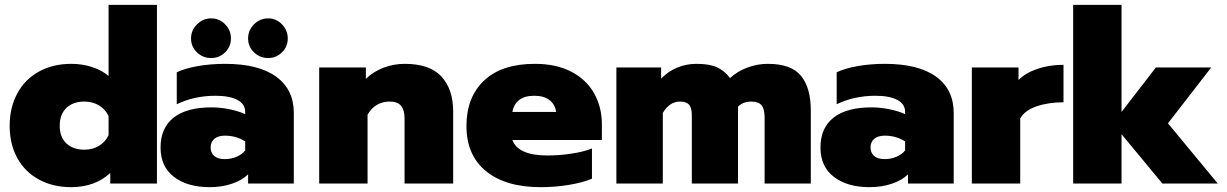

<svg xmlns="http://www.w3.org/2000/svg" viewBox="-20 -759 5076 794"><path d="M20 -239Q20 -314 51.5 -372.5Q83 -431 141 -463Q199 -495 275 -495Q321 -495 361.5 -481.5Q402 -468 429 -445V-739H629V0H436V-44Q406 -15 364.5 0Q323 15 275 15Q199 15 141 -16.5Q83 -48 51.5 -105.5Q20 -163 20 -239ZM429 -200V-279Q416 -307 389.5 -323Q363 -339 329 -339Q282 -339 254.5 -312.5Q227 -286 227 -239Q227 -192 254.5 -166Q282 -140 329 -140Q363 -140 389.5 -156Q416 -172 429 -200Z M770 -600Q770 -634 795 -658.5Q820 -683 853 -683Q887 -683 911 -658.5Q935 -634 935 -600Q935 -566 911 -542.5Q887 -519 853 -519Q819 -519 794.5 -542.5Q770 -566 770 -600ZM1006 -600Q1006 -634 1030.5 -658.5Q1055 -683 1089 -683Q1122 -683 1146 -658.5Q1170 -634 1170 -600Q1170 -566 1146 -542.5Q1122 -519 1089 -519Q1055 -519 1030.5 -542.5Q1006 -566 1006 -600ZM644 -149Q644 -230 698 -272.5Q752 -315 855 -315Q892 -315 930 -307Q968 -299 994 -287V-296Q994 -329 961.5 -346Q929 -363 871 -363Q784 -363 711 -328V-460Q744 -476 797 -485.5Q850 -495 910 -495Q1049 -495 1122 -442Q1195 -389 1195 -292V0H1006V-38Q982 -14 940 0.5Q898 15 847 15Q755 15 699.5 -27.5Q644 -70 644 -149ZM994 -137V-174Q957 -198 910 -198Q882 -198 866.5 -185Q851 -172 851 -149Q851 -127 866 -114Q881 -101 909 -101Q936 -101 959 -111Q982 -121 994 -137Z M1300 -480H1493V-433Q1524 -463 1566 -479Q1608 -495 1654 -495Q1757 -495 1805.5 -442.5Q1854 -390 1854 -298V0H1653V-270Q1653 -304 1638.5 -321.5Q1624 -339 1592 -339Q1532 -339 1500 -285V0H1300Z M1909 -238Q1909 -357 1982 -426Q2055 -495 2192 -495Q2280 -495 2342.5 -462.5Q2405 -430 2437 -373Q2469 -316 2469 -245V-180H2099Q2123 -116 2244 -116Q2292 -116 2342.5 -123.5Q2393 -131 2428 -145V-20Q2390 -4 2333 5.5Q2276 15 2216 15Q2071 15 1990 -51Q1909 -117 1909 -238ZM2280 -296Q2275 -328 2252 -345.5Q2229 -363 2189 -363Q2149 -363 2126.5 -345Q2104 -327 2099 -296Z M2529 -480H2714V-434Q2742 -463 2779.5 -479Q2817 -495 2861 -495Q2914 -495 2945.5 -480.5Q2977 -466 2999 -436Q3029 -464 3070.5 -479.5Q3112 -495 3155 -495Q3252 -495 3292.5 -445.5Q3333 -396 3333 -302V0H3142V-273Q3142 -308 3129.5 -323.5Q3117 -339 3087 -339Q3053 -339 3032 -318V0H2841V-282Q2841 -312 2830 -325.5Q2819 -339 2792 -339Q2749 -339 2721 -292V0H2529Z M3373 -149Q3373 -230 3427 -272.5Q3481 -315 3584 -315Q3621 -315 3659 -307Q3697 -299 3723 -287V-296Q3723 -329 3690.5 -346Q3658 -363 3600 -363Q3513 -363 3440 -328V-460Q3473 -476 3526 -485.5Q3579 -495 3639 -495Q3778 -495 3851 -442Q3924 -389 3924 -292V0H3735V-38Q3711 -14 3669 0.5Q3627 15 3576 15Q3484 15 3428.5 -27.5Q3373 -70 3373 -149ZM3723 -137V-174Q3686 -198 3639 -198Q3611 -198 3595.5 -185Q3580 -172 3580 -149Q3580 -127 3595 -114Q3610 -101 3638 -101Q3665 -101 3688 -111Q3711 -121 3723 -137Z M3999 -480H4192V-428Q4220 -457 4269.5 -474Q4319 -491 4378 -491V-336Q4315 -336 4266 -319Q4217 -302 4199 -269V0H3999Z M4418 -739H4618V-296L4760 -480H4989L4810 -249L5016 0H4787L4618 -204V0H4418Z"/></svg>

Font: Prompt ExtraBold
Style: Regular
Weight: 800
Designer: Katatrad Team
Foundry: CadsonDemak
Version: Version 1.000